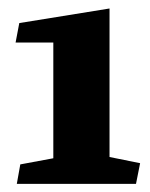

<svg xmlns="http://www.w3.org/2000/svg" viewBox="-20 -863 358 457"><path d="M106.9 -486.3V-761.7H17.1L25.9 -808.1L240.7 -842.8V-489.3L313.5 -474.6L303.7 -425.3H20L28.3 -471.7Z"/></svg>

Font: Vesper Libre Heavy
Style: Regular
Weight: 900
Designer: Robert Keller & Kimya Gandhi
Foundry: Mota Italic
Version: Version 1.058